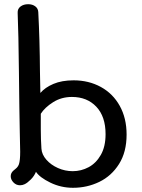

<svg xmlns="http://www.w3.org/2000/svg" viewBox="-20 -891 677 913"><path d="M582 -251Q582 -168 546 -111Q510 -54 452 -26Q394 2 327 2Q270 2 219.5 -22.5Q169 -47 151 -74Q143 -54 126.5 -37.5Q110 -21 97 -15Q87 -10 75 -10Q57 -10 44 -23.5Q31 -37 31 -53Q31 -68 43 -79Q46 -82 55.5 -89.5Q65 -97 70 -110Q76 -128 76 -169L74 -266Q74 -290 72 -382Q70 -508 70 -549Q68 -733 64 -830Q63 -849 77.5 -860Q92 -871 114 -871Q134 -871 147.5 -861Q161 -851 162 -834Q169 -702 170 -550L172 -449Q194 -475 234 -492Q274 -509 330 -509Q402 -509 459.5 -477.5Q517 -446 549.5 -387.5Q582 -329 582 -251ZM482 -253Q482 -337 438 -383.5Q394 -430 322 -430Q272 -430 232.5 -405Q193 -380 174 -350V-275Q174 -229 177 -184Q179 -156 200.5 -131.5Q222 -107 255.5 -92Q289 -77 326 -77Q366 -77 401.5 -96Q437 -115 459.5 -154.5Q482 -194 482 -253Z"/></svg>

Font: Mali Medium
Style: Regular
Weight: 500
Version: Version 1.000; ttfautohint (v1.6)